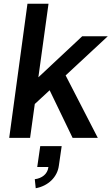

<svg xmlns="http://www.w3.org/2000/svg" viewBox="-20 -733 593 1021"><path d="M29 0H140L165 -180L244 -253L366 0H500L329 -332L553 -540H417L184 -322L238 -713H126ZM165 220 170 268C236 256 285 209 293 148L308 44H194L178 155H237V158C232 192 204 215 165 220Z"/></svg>

Font: Ronzino Medium
Style: Italic
Weight: 500
Italic angle: -7.99998°
Designer: Nunzio Mazzaferro
Foundry: Collletttivo
Version: Version 1.000;Glyphs 3.3 (3337)